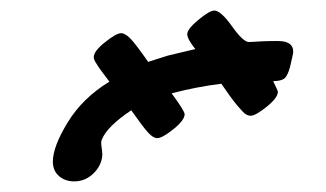

<svg xmlns="http://www.w3.org/2000/svg" viewBox="-20 -239 612 360"><path d="M79.1 64Q79.1 36.1 106.9 -9.5Q134.8 -55.2 185.1 -85.9Q180.2 -92.8 173.6 -101.3Q167 -109.9 164.1 -114.5Q161.1 -119.1 158.4 -123.5Q155.8 -127.9 155.8 -131.8Q155.8 -143.1 177 -159.9Q198.2 -176.8 207 -176.8Q214.8 -176.8 224.9 -166.3Q234.9 -155.8 257.8 -123L294.9 -134.8L346.2 -147Q331.1 -166 331.1 -174.8Q331.1 -184.6 352.1 -201.9Q373 -219.2 381.8 -219.2Q394 -219.2 415 -189.7Q436 -160.2 446.8 -160.2Q448.7 -160.2 454.8 -160.6Q460.9 -161.1 472.9 -161.6Q484.9 -162.1 501 -162.1Q529.8 -162.1 529.8 -142.1Q529.8 -138.2 523.9 -113.8Q519 -95.7 512.5 -91.3Q505.9 -86.9 492.2 -86.9Q501 -68.8 501 -66.9Q501 -55.7 480 -38.8Q459 -22 450.2 -22Q445.3 -22 440.7 -24.9Q436 -27.8 424.6 -41.5Q413.1 -55.2 395 -82Q348.1 -76.2 301.8 -64Q325.7 -31.7 326.2 -24.9Q326.2 -13.7 305.2 3.2Q284.2 20 274.9 20Q267.1 20 257.6 9.5Q248 -1 226.1 -32.2Q180.2 -1.5 170.9 22.9Q168.9 25.9 170.4 36.4Q171.9 46.9 171.9 50.8Q170.9 70.8 155.5 85.9Q140.1 101.1 119.1 101.1Q102.1 101.1 90.6 91.1Q79.1 81.1 79.1 64Z"/></svg>

Font: CMU Concrete
Style: BoldItalic
Weight: 700
Italic angle: -14.04°
Version: Version 0.7.0